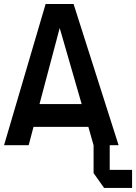

<svg xmlns="http://www.w3.org/2000/svg" viewBox="-25 -720 675 952"><path d="M-4.9 0 201.2 -700.2H339.8L563 0H519V122.1H629.9V211.9H491.2L439 138.2V0L413.1 -90.8H141.1L117.2 0ZM170.9 -204.1H379.9L271 -581.1Z"/></svg>

Font: Cakra Normal
Style: Regular
Weight: 400
Designer: Lucia Kollert, Vojtech Kollert
Foundry: OoM Type
Version: Version 1.000;Glyphs 3.1.1 (3148)